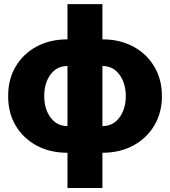

<svg xmlns="http://www.w3.org/2000/svg" viewBox="-20 -748 844 953"><path d="M314.9 10.3Q228 10.3 161.6 -25.6Q95.2 -61.5 57.6 -125Q20 -188.5 20.5 -271Q20 -354 57.6 -417.5Q95.2 -481 161.6 -516.8Q228 -552.7 314.9 -552.7V-727.5H488.3V-552.7Q575.2 -552.7 641.6 -516.8Q708 -481 745.8 -417.5Q783.7 -354 783.7 -271Q783.7 -188.5 745.8 -125Q708 -61.5 641.4 -25.6Q574.7 10.3 488.3 10.3V185.1H314.9ZM314.9 -122.1V-420.4Q261.7 -420.4 230.5 -377.7Q199.2 -335 199.7 -271Q199.2 -207 231 -164.6Q262.7 -122.1 314.9 -122.1ZM488.3 -122.1Q541.5 -122.1 572.8 -164.6Q604 -207 604.5 -271Q604 -335 572.8 -377.7Q541.5 -420.4 488.3 -420.4Z"/></svg>

Font: Inter Tight ExtraBold
Style: Regular
Weight: 800
Designer: Rasmus Andersson
Foundry: rsms
Version: Version 3.004; ttfautohint (v1.8.4.7-5d5b)